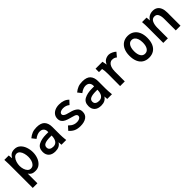

<svg xmlns="http://www.w3.org/2000/svg" viewBox="321 -1965 3558 3558"><g transform="rotate(-45 2100.0 -186.0)"><path d="M66.5 -431Q66.5 -477.5 63 -523L61.5 -550H177.5L184.5 -471Q213 -519.5 247.2 -539.8Q281.5 -560 334.5 -560Q401 -560 447.2 -517.8Q493.5 -475.5 516 -409.8Q538.5 -344 538.5 -275Q538.5 -204.5 514.5 -140.5Q490.5 -76.5 443 -36.2Q395.5 4 329.5 4Q295.5 4 271.5 -1.5Q247.5 -7 227.2 -21.8Q207 -36.5 188.5 -64V190H66.5ZM417.5 -273Q417.5 -318 405.5 -364.2Q393.5 -410.5 367.5 -441.8Q341.5 -473 302.5 -473Q265.5 -473 238 -441.8Q210.5 -410.5 196 -363.5Q181.5 -316.5 181.5 -271Q181.5 -226.5 194.8 -184Q208 -141.5 234 -114.2Q260 -87 296.5 -87Q337.5 -87 364.8 -114.2Q392 -141.5 404.8 -184Q417.5 -226.5 417.5 -273Z M667.5 -152Q667.5 -255 745.5 -296Q823.5 -337 940.5 -337H1001.5V-359Q1001.5 -381.5 992.2 -404.2Q983 -427 959.5 -443Q936 -459 896.5 -459Q831.5 -459 758.5 -403L698.5 -479Q744.5 -517.5 793.8 -537.2Q843 -557 910.5 -557Q1025 -557 1073.8 -502.5Q1122.5 -448 1122.5 -352V-158Q1122.5 -95 1132.5 0H1008.5Q1005 -30.5 1003.5 -71Q957 10 845.5 10Q758.5 10 713 -33.5Q667.5 -77 667.5 -152ZM1000.5 -250H959.5Q868.5 -250 822.5 -229.2Q776.5 -208.5 776.5 -160Q776.5 -118.5 805.2 -99.2Q834 -80 878.5 -80Q939 -80 969.8 -125Q1000.5 -170 1000.5 -250Z M1279.5 -93 1346.5 -167Q1373 -142 1395 -126.5Q1417 -111 1445 -101.5Q1473 -92 1508.5 -92Q1533.5 -92 1557 -99.2Q1580.5 -106.5 1595.5 -121Q1610.5 -135.5 1610.5 -157Q1610.5 -176 1597.8 -188.2Q1585 -200.5 1564.5 -208Q1544 -215.5 1503 -226.5L1471.5 -235Q1414.5 -250 1376.5 -268.5Q1338.5 -287 1317 -317.2Q1295.5 -347.5 1295.5 -393Q1295.5 -442.5 1321.5 -480.2Q1347.5 -518 1394.8 -539Q1442 -560 1503.5 -560Q1568.5 -560 1617.8 -541.8Q1667 -523.5 1702.5 -487L1634.5 -414Q1608.5 -435.5 1576.8 -446.8Q1545 -458 1509.5 -458Q1480 -458 1456.8 -450.2Q1433.5 -442.5 1420.5 -428.8Q1407.5 -415 1407.5 -397Q1407.5 -375 1426.5 -360Q1445.5 -345 1472 -336Q1498.5 -327 1541.5 -316Q1554 -313 1582.5 -305Q1641 -287 1680.8 -252.8Q1720.5 -218.5 1720.5 -154Q1720.5 -73.5 1661.2 -33.2Q1602 7 1504.5 7Q1429 7 1376.2 -17.2Q1323.5 -41.5 1279.5 -93Z M1867.5 -152Q1867.5 -255 1945.5 -296Q2023.5 -337 2140.5 -337H2201.5V-359Q2201.5 -381.5 2192.2 -404.2Q2183 -427 2159.5 -443Q2136 -459 2096.5 -459Q2031.5 -459 1958.5 -403L1898.5 -479Q1944.5 -517.5 1993.8 -537.2Q2043 -557 2110.5 -557Q2225 -557 2273.8 -502.5Q2322.5 -448 2322.5 -352V-158Q2322.5 -95 2332.5 0H2208.5Q2205 -30.5 2203.5 -71Q2157 10 2045.5 10Q1958.5 10 1913 -33.5Q1867.5 -77 1867.5 -152ZM2200.5 -250H2159.5Q2068.5 -250 2022.5 -229.2Q1976.5 -208.5 1976.5 -160Q1976.5 -118.5 2005.2 -99.2Q2034 -80 2078.5 -80Q2139 -80 2169.8 -125Q2200.5 -170 2200.5 -250Z M2546 0 2546.5 -175Q2547 -230.5 2547 -317Q2547 -370 2544 -395.8Q2541 -421.5 2534 -460H2452V-550H2633.5L2652 -457Q2675.5 -516.5 2718.5 -539.2Q2761.5 -562 2808 -562Q2840 -562 2881.2 -543Q2922.5 -524 2948 -499L2879 -417Q2862.5 -432.5 2839.8 -441.8Q2817 -451 2783 -451Q2751.5 -451 2725.2 -429Q2699 -407 2683.5 -364.2Q2668 -321.5 2668 -261V0Z M3064 -276Q3064 -362.5 3093 -426.8Q3122 -491 3175.2 -525.5Q3228.5 -560 3300 -560Q3371.5 -560 3424.8 -525.8Q3478 -491.5 3507 -427.2Q3536 -363 3536 -276Q3536 -187.5 3508.8 -123.2Q3481.5 -59 3428.5 -24.5Q3375.5 10 3300 10Q3224.5 10 3171.5 -24.2Q3118.5 -58.5 3091.2 -122.8Q3064 -187 3064 -276ZM3415 -274Q3415 -329 3401 -369.8Q3387 -410.5 3360.5 -432.2Q3334 -454 3298 -454Q3263.5 -454 3238 -432.2Q3212.5 -410.5 3198.8 -369.8Q3185 -329 3185 -274Q3185 -190.5 3214.8 -143.2Q3244.5 -96 3298 -96Q3354 -96 3384.5 -143.2Q3415 -190.5 3415 -274Z M3677.5 -422Q3677.5 -450 3676 -479.2Q3674.5 -508.5 3672.5 -536L3671.5 -551H3789.5L3796.5 -470Q3824.5 -515.5 3865 -537.8Q3905.5 -560 3960.5 -560Q4014 -560 4051.8 -534.5Q4089.5 -509 4109 -461Q4128.5 -413 4128.5 -346V0H4004.5V-306Q4004.5 -372 3983.2 -418Q3962 -464 3906.5 -464Q3848 -464 3822.8 -408.5Q3797.5 -353 3797.5 -274V0H3677.5Z"/></g></svg>

Font: JuliaMono Latin
Style: Bold
Weight: 700
Monospace: yes
Designer: cormullion
Foundry: corm
Version: Version 0.038; ttfautohint (v1.8)